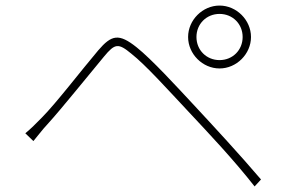

<svg xmlns="http://www.w3.org/2000/svg" viewBox="-20 -721 1040 690"><path d="M656 -588C656 -527 708 -475 769 -475C830 -475 882 -527 882 -588C882 -649 830 -701 769 -701C708 -701 656 -649 656 -588ZM686 -588C686 -635 722 -671 769 -671C816 -671 852 -635 852 -588C852 -541 816 -505 769 -505C722 -505 686 -541 686 -588ZM100 -214C113 -229 132 -255 151 -275C202 -331 298 -451 354 -518C393 -565 405 -567 452 -528C503 -488 583 -399 658 -319C730 -242 819 -148 895 -51L918 -76C844 -163 747 -268 680 -340C614 -411 525 -508 471 -551C407 -602 381 -596 333 -540C276 -473 181 -349 130 -298C107 -275 94 -261 71 -242Z"/></svg>

Font: SSpoqa Han Sans Neo Thin
Style: Regular
Weight: 100
Designer: [Spoqa Han Sans Neo] Dong-huui Kim  Younghwa Kang  Yujin Lee  [Noto Sans] Ryoko NISHIZUKA  (kana & ideographs); Paul D. 
Foundry: Spoqa (http://www.spoqa-han-sans.com)
Version: Version 1.000